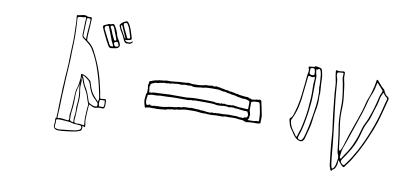

<svg xmlns="http://www.w3.org/2000/svg" viewBox="-79 -1113 3159 1462"><g transform="rotate(10 1500.0 -381.5)"><path d="M832 -670Q819 -668 811 -675Q803 -682 798 -695Q789 -720 774 -742.5Q759 -765 750 -790Q749 -793 748.5 -796Q748 -799 750 -802Q766 -827 797 -835Q802 -837 805 -834Q808 -831 810 -829Q820 -817 826.5 -803Q833 -789 838 -775Q843 -760 847.5 -745.5Q852 -731 856 -717Q860 -704 849 -701Q841 -699 833 -696.5Q825 -694 817 -695Q811 -697 811 -693Q810 -690 814 -686Q822 -679 837.5 -679.5Q853 -680 860 -687Q862 -689 863.5 -691Q865 -693 868 -691Q870 -689 868.5 -686.5Q867 -684 866 -682Q858 -669 832 -670ZM624 -162Q623 -142 621 -123.5Q619 -105 619 -86Q618 -68 617.5 -50.5Q617 -33 621 -15Q623 -10 623 -4Q623 2 623 7Q623 17 615 12Q614 10 612 10Q610 10 608 9Q600 6 603 14Q605 21 603.5 27Q602 33 600 40Q599 44 596 45Q593 46 589 48Q574 55 558 58.5Q542 62 525 64Q500 66 474.5 70Q449 74 423 73Q416 73 408 70Q385 62 389 35Q391 25 391 15Q391 5 390 -4Q388 -14 394 -19Q399 -24 397.5 -30Q396 -36 397 -42Q399 -54 399 -65.5Q399 -77 399 -89Q400 -108 400 -126Q400 -144 401 -163Q403 -185 403 -206Q403 -227 404 -248Q406 -271 407 -293.5Q408 -316 409 -338Q411 -364 413 -390Q415 -416 416 -442Q417 -463 417 -484Q417 -505 418 -526Q419 -551 420 -575Q421 -599 422 -623Q422 -638 422 -653Q422 -668 421 -683Q420 -714 419.5 -745Q419 -776 415 -807Q413 -817 421 -817Q434 -818 446.5 -821.5Q459 -825 472 -826Q477 -826 482.5 -825.5Q488 -825 493 -821Q498 -818 504.5 -818.5Q511 -819 517 -819Q527 -819 529.5 -816.5Q532 -814 531 -804Q530 -773 528 -741.5Q526 -710 524 -678V-645Q524 -642 528 -638Q565 -613 585 -575.5Q605 -538 622 -499Q640 -459 653.5 -417Q667 -375 677 -332Q683 -306 689 -279Q695 -252 699 -225Q699 -220 705 -220Q711 -221 717.5 -221.5Q724 -222 731 -223Q740 -223 743 -220.5Q746 -218 746 -210Q746 -197 747 -184.5Q748 -172 744 -160Q740 -150 731 -150Q719 -151 707.5 -151Q696 -151 684 -147Q666 -141 645 -153Q641 -156 635.5 -158Q630 -160 624 -162ZM832 -708Q847 -708 843 -723Q839 -735 835.5 -747Q832 -759 828 -771Q821 -795 807 -816Q803 -823 797.5 -822.5Q792 -822 786 -820Q774 -816 780 -803Q788 -780 799.5 -758.5Q811 -737 820 -714Q822 -710 825 -709Q828 -708 832 -708ZM687 -194Q693 -214 690 -230Q689 -241 686 -252.5Q683 -264 681 -275Q676 -298 670.5 -322.5Q665 -347 658 -370Q645 -417 628.5 -462Q612 -507 589 -550Q579 -569 567 -587.5Q555 -606 537 -619Q527 -627 517 -635Q507 -643 496 -650Q489 -656 485.5 -662.5Q482 -669 483 -679Q485 -711 485 -743Q485 -775 488 -806Q488 -813 483 -812Q470 -808 456.5 -808Q443 -808 429 -804Q423 -802 423 -795Q425 -772 426 -748Q427 -724 428 -701Q431 -644 428 -587Q427 -559 426 -531.5Q425 -504 425 -476Q424 -441 421.5 -406.5Q419 -372 417 -337Q415 -299 413.5 -260Q412 -221 410 -183Q409 -144 408 -105Q407 -66 404 -27Q404 -17 412 -19Q415 -20 418 -21Q421 -22 424 -22Q438 -22 451 -20Q464 -18 477 -16Q488 -15 490.5 -17Q493 -19 494 -29Q494 -33 493.5 -36.5Q493 -40 493 -44Q492 -49 491.5 -53.5Q491 -58 492 -62Q494 -77 496 -91.5Q498 -106 499 -121Q501 -141 501.5 -160.5Q502 -180 503 -199Q504 -218 505 -236.5Q506 -255 513 -273Q515 -279 517 -285.5Q519 -292 519 -299Q521 -318 524.5 -336.5Q528 -355 524 -374Q523 -383 532 -381Q537 -380 542 -379Q547 -378 551 -376Q564 -371 574.5 -362.5Q585 -354 595 -346Q604 -340 607 -327Q614 -302 623.5 -278.5Q633 -255 649 -235Q657 -225 667 -215Q677 -205 687 -194ZM490 -671Q492 -665 497.5 -660.5Q503 -656 509 -651Q517 -645 515 -655Q515 -663 515.5 -672Q516 -681 516 -689Q517 -716 520 -742.5Q523 -769 523 -796Q523 -808 513 -808Q500 -809 497.5 -807Q495 -805 494 -791V-787Q492 -759 492 -730.5Q492 -702 490 -671ZM806 -703Q808 -703 808 -704Q808 -705 808.5 -706.5Q809 -708 808 -709Q798 -731 788.5 -753.5Q779 -776 769 -798Q767 -802 764 -801Q762 -800 761.5 -799Q761 -798 760 -796Q760 -789 762 -783.5Q764 -778 767 -773Q777 -756 786.5 -738Q796 -720 806 -703ZM672 -793Q678 -791 682 -792.5Q686 -794 689 -795Q704 -804 714 -786Q724 -770 732 -752.5Q740 -735 744 -716Q749 -701 757.5 -688.5Q766 -676 772 -662Q780 -646 774 -634.5Q768 -623 750 -619Q742 -618 734 -616.5Q726 -615 718 -614Q701 -611 692 -626Q680 -646 669.5 -667Q659 -688 649 -709Q643 -721 637.5 -733.5Q632 -746 627 -758Q621 -771 634 -777Q644 -781 653.5 -786Q663 -791 672 -793ZM743 -682Q742 -690 740 -694Q734 -708 728.5 -723Q723 -738 717 -752Q715 -759 712.5 -766Q710 -773 705 -779Q703 -781 700.5 -783.5Q698 -786 693 -784Q687 -782 684 -778Q681 -774 685 -767Q693 -757 697 -744.5Q701 -732 706 -721Q711 -711 716 -700.5Q721 -690 726 -679Q730 -673 737 -675Q743 -677 743 -682ZM716 -628Q731 -625 724 -640Q721 -647 717 -654Q713 -661 710 -668Q701 -692 692 -716.5Q683 -741 673 -765Q672 -769 670 -773.5Q668 -778 662 -777Q632 -774 643 -745Q644 -743 645 -741.5Q646 -740 647 -738Q659 -714 671 -690Q683 -666 696 -642Q699 -636 703 -631Q707 -626 716 -628ZM767 -642Q766 -651 760 -661Q754 -671 750 -669Q745 -666 738 -664.5Q731 -663 730 -655Q729 -648 736 -639Q743 -630 749 -631Q755 -632 760.5 -633.5Q766 -635 767 -642ZM537 -371Q538 -366 541.5 -362Q545 -358 546 -353Q552 -336 558.5 -319Q565 -302 575 -286Q588 -265 597 -242Q606 -219 613 -196Q615 -190 617 -183.5Q619 -177 625 -173Q644 -160 662 -156Q667 -155 672.5 -155.5Q678 -156 682 -157Q687 -157 687 -163Q688 -171 687.5 -177.5Q687 -184 680 -190Q676 -193 673 -197Q670 -201 666 -205Q641 -226 626.5 -253Q612 -280 604 -311Q600 -323 594.5 -332.5Q589 -342 578 -349Q574 -352 570 -355.5Q566 -359 561 -362Q556 -365 550.5 -368.5Q545 -372 537 -371ZM533 -359Q533 -355 532.5 -351.5Q532 -348 533 -346Q537 -339 537 -332Q537 -325 537 -318Q536 -302 535.5 -287Q535 -272 538 -257Q543 -235 544 -213Q545 -191 543 -169Q540 -134 539.5 -98Q539 -62 535 -27Q532 1 561 -3Q572 -5 583 -3Q594 -1 604 0Q612 1 613.5 0.5Q615 0 614 -7Q610 -36 611 -65.5Q612 -95 614 -124Q615 -132 615.5 -139Q616 -146 617 -153Q619 -162 615 -169.5Q611 -177 609 -184Q602 -208 593.5 -231.5Q585 -255 571 -276Q564 -289 557.5 -302Q551 -315 547 -328Q544 -336 541 -344Q538 -352 533 -359ZM529 -323Q528 -313 527 -303Q526 -293 522 -283Q511 -252 510 -220Q509 -188 509 -156Q508 -139 507 -122.5Q506 -106 503 -89Q500 -72 500.5 -55Q501 -38 501 -21Q501 -18 503 -17Q508 -15 512.5 -12Q517 -9 523 -8Q529 -7 529 -14Q529 -19 528.5 -24.5Q528 -30 528 -35Q528 -45 529.5 -54Q531 -63 532 -73Q534 -89 532.5 -105Q531 -121 533 -137Q535 -152 535.5 -167Q536 -182 537 -198Q537 -212 535.5 -226.5Q534 -241 532 -256Q528 -273 528 -290Q528 -307 529 -323ZM715 -212Q702 -212 700 -210Q698 -208 697 -194Q697 -193 696.5 -190.5Q696 -188 696 -186Q698 -180 698 -174Q698 -168 701 -163Q703 -159 709 -160.5Q715 -162 719 -161H727Q735 -160 738 -169Q739 -174 739 -179.5Q739 -185 739 -189Q738 -210 737 -211.5Q736 -213 716 -212ZM396 47Q395 57 405 60Q411 62 416.5 63.5Q422 65 429 65Q450 63 471.5 60.5Q493 58 514 56Q531 54 548.5 51.5Q566 49 582 42Q600 33 595 15Q592 7 584 6Q568 4 552.5 4Q537 4 522 0Q513 -3 503.5 -5Q494 -7 483 -7Q465 -8 446.5 -9.5Q428 -11 409 -10Q396 -9 397 3Q398 7 398 12Q398 17 398 22Q397 28 396 34Q395 40 396 47Z M1120 -219Q1113 -219 1105.5 -218.5Q1098 -218 1091 -219Q1083 -220 1075.5 -218.5Q1068 -217 1060 -216Q1057 -216 1054.5 -213.5Q1052 -211 1048 -213Q1045 -215 1045 -218Q1045 -221 1043 -224Q1041 -231 1039 -237Q1037 -243 1036 -250Q1036 -254 1035 -257Q1034 -260 1034 -264Q1033 -275 1035 -286.5Q1037 -298 1037 -308Q1037 -319 1043 -326Q1044 -328 1044 -333V-361Q1044 -367 1042 -369Q1041 -369 1041 -369.5Q1041 -370 1041 -370Q1044 -375 1041 -381Q1038 -387 1043 -392Q1045 -394 1044.5 -396.5Q1044 -399 1044 -401Q1042 -420 1061 -420Q1063 -421 1065 -422Q1067 -423 1068 -424Q1079 -427 1089 -430.5Q1099 -434 1109 -433Q1115 -438 1122 -437Q1129 -436 1136 -439H1138Q1149 -438 1159.5 -441Q1170 -444 1180 -444Q1210 -442 1239 -447Q1260 -450 1281 -451Q1302 -452 1323 -453Q1330 -454 1336.5 -455.5Q1343 -457 1350 -455Q1369 -451 1387.5 -452Q1406 -453 1425 -453Q1432 -453 1439.5 -454.5Q1447 -456 1454 -457Q1456 -458 1458.5 -458Q1461 -458 1463 -459Q1473 -463 1483 -462Q1493 -461 1503 -463Q1511 -465 1519.5 -465.5Q1528 -466 1536 -463Q1538 -462 1541.5 -462Q1545 -462 1547 -464Q1553 -468 1559 -466Q1567 -462 1576 -463Q1585 -464 1592 -459Q1594 -458 1597.5 -458Q1601 -458 1604 -458Q1611 -457 1617 -455Q1623 -453 1630 -452Q1637 -451 1644 -451Q1651 -451 1657 -447Q1658 -446 1658.5 -446Q1659 -446 1659 -446Q1667 -447 1674 -445.5Q1681 -444 1688 -443Q1693 -442 1698.5 -441Q1704 -440 1709 -438Q1711 -438 1713 -437.5Q1715 -437 1716 -437Q1724 -438 1731 -435Q1738 -432 1745 -432Q1747 -432 1748.5 -431.5Q1750 -431 1751 -431Q1765 -430 1778.5 -428Q1792 -426 1806 -427Q1808 -427 1810 -425Q1814 -423 1818 -421Q1822 -419 1827 -420Q1827 -421 1828 -420.5Q1829 -420 1829 -419Q1834 -414 1839.5 -414.5Q1845 -415 1851 -416Q1855 -416 1859.5 -416.5Q1864 -417 1866 -418Q1873 -422 1880 -420.5Q1887 -419 1894 -423Q1897 -426 1904 -422Q1911 -418 1912 -413Q1914 -403 1916 -392.5Q1918 -382 1921 -371Q1924 -358 1926 -345.5Q1928 -333 1931 -321Q1936 -304 1934.5 -286.5Q1933 -269 1934 -252Q1935 -246 1928 -245Q1911 -241 1893 -242Q1875 -243 1857 -241Q1852 -241 1846.5 -240Q1841 -239 1836 -240Q1836 -241 1835.5 -241Q1835 -241 1835 -240Q1832 -233 1828.5 -236.5Q1825 -240 1821 -239Q1813 -239 1805 -244Q1802 -246 1797.5 -246.5Q1793 -247 1788 -248Q1784 -248 1779 -248Q1774 -248 1769 -249Q1742 -254 1714.5 -252.5Q1687 -251 1659 -252Q1655 -252 1650.5 -250Q1646 -248 1641 -248H1614Q1593 -249 1571.5 -246.5Q1550 -244 1528 -246Q1512 -248 1495 -247Q1478 -246 1461 -249Q1436 -253 1410.5 -252Q1385 -251 1359 -251Q1352 -251 1343.5 -249.5Q1335 -248 1327 -246Q1320 -245 1314 -243.5Q1308 -242 1301 -241Q1295 -240 1288 -240.5Q1281 -241 1275 -236Q1274 -235 1271 -235Q1262 -237 1253 -235.5Q1244 -234 1236 -232Q1229 -231 1222.5 -230.5Q1216 -230 1210 -226Q1206 -224 1201 -224Q1196 -224 1191 -223Q1173 -221 1155.5 -219.5Q1138 -218 1120 -219ZM1274 -433Q1261 -435 1247.5 -432Q1234 -429 1220 -430Q1217 -430 1217 -429Q1213 -426 1209.5 -426Q1206 -426 1202 -426Q1200 -426 1198 -426.5Q1196 -427 1194 -426Q1181 -422 1168 -423.5Q1155 -425 1142 -420Q1138 -419 1132 -419Q1126 -419 1121 -416Q1114 -412 1104.5 -413.5Q1095 -415 1087 -410Q1083 -408 1077.5 -406.5Q1072 -405 1067 -402Q1058 -398 1058 -393Q1058 -387 1055.5 -381.5Q1053 -376 1054 -370Q1056 -362 1056.5 -354Q1057 -346 1058 -338Q1058 -329 1069 -333Q1071 -335 1073 -334Q1077 -331 1080 -334Q1082 -336 1087 -336Q1095 -337 1102.5 -337.5Q1110 -338 1117 -338Q1137 -340 1157 -340Q1177 -340 1197 -342Q1215 -344 1233 -343Q1251 -342 1269 -343Q1295 -344 1321.5 -343Q1348 -342 1374 -346Q1388 -348 1402.5 -348.5Q1417 -349 1431 -349Q1463 -349 1495.5 -349Q1528 -349 1560 -347Q1565 -346 1568.5 -344Q1572 -342 1576 -343Q1581 -344 1586.5 -343.5Q1592 -343 1597 -343Q1602 -343 1606.5 -342.5Q1611 -342 1615 -346Q1617 -348 1619 -345Q1625 -341 1630 -345Q1638 -348 1645 -345Q1647 -343 1650 -343Q1658 -344 1666.5 -343Q1675 -342 1682 -345Q1683 -346 1683.5 -345Q1684 -344 1685 -344Q1693 -342 1696 -344Q1699 -346 1705 -346Q1709 -347 1712 -345.5Q1715 -344 1719 -344Q1727 -343 1735.5 -342Q1744 -341 1752 -339Q1759 -338 1765.5 -339Q1772 -340 1778 -338Q1789 -337 1798.5 -337Q1808 -337 1818 -336Q1823 -336 1823 -342V-390Q1823 -399 1818 -400Q1811 -404 1799 -407Q1792 -409 1785.5 -409.5Q1779 -410 1772 -409Q1763 -409 1755 -411.5Q1747 -414 1738 -415Q1735 -415 1731.5 -415.5Q1728 -416 1725 -417Q1718 -420 1710 -421Q1702 -422 1694 -424Q1691 -424 1688.5 -424.5Q1686 -425 1684 -425Q1677 -425 1670.5 -428Q1664 -431 1657 -430Q1655 -430 1652.5 -430.5Q1650 -431 1648 -431Q1641 -432 1635 -435Q1629 -438 1622 -437Q1616 -436 1610 -437.5Q1604 -439 1599 -440Q1581 -445 1566 -445Q1544 -445 1522.5 -445Q1501 -445 1479 -443Q1471 -442 1463 -439.5Q1455 -437 1447 -438H1446Q1437 -436 1427.5 -435.5Q1418 -435 1409 -433Q1399 -432 1389.5 -432Q1380 -432 1370 -436Q1366 -438 1361.5 -437.5Q1357 -437 1353 -436Q1340 -435 1326.5 -436.5Q1313 -438 1300 -433Q1294 -432 1287.5 -432.5Q1281 -433 1274 -433ZM1861 -255Q1869 -256 1877.5 -255.5Q1886 -255 1894 -258Q1898 -260 1903.5 -259.5Q1909 -259 1913 -259Q1920 -259 1920 -266Q1919 -283 1918.5 -301Q1918 -319 1914 -336Q1912 -348 1909.5 -360Q1907 -372 1905 -384Q1904 -388 1902.5 -390Q1901 -392 1901 -395Q1901 -403 1891 -403Q1879 -404 1866.5 -403Q1854 -402 1842 -397Q1840 -396 1838 -394.5Q1836 -393 1836 -389Q1837 -374 1836.5 -359.5Q1836 -345 1836 -330Q1836 -326 1837 -326Q1842 -319 1842 -311.5Q1842 -304 1846 -298Q1846 -295 1845 -294Q1843 -293 1843 -291Q1843 -289 1843 -287Q1843 -280 1842 -273Q1841 -266 1836 -261Q1830 -255 1839 -255ZM1177 -323Q1166 -322 1154 -322.5Q1142 -323 1130 -320Q1117 -318 1102.5 -318.5Q1088 -319 1074 -317Q1069 -316 1064.5 -314Q1060 -312 1055 -312Q1051 -312 1051 -309Q1052 -302 1050 -296Q1048 -290 1048 -283Q1047 -274 1047 -265.5Q1047 -257 1050 -247Q1053 -240 1054.5 -237.5Q1056 -235 1064 -236Q1068 -236 1070 -238Q1072 -240 1075 -240.5Q1078 -241 1080 -242Q1082 -242 1084 -242Q1086 -242 1084 -238Q1082 -236 1085 -236Q1093 -237 1101 -236Q1109 -235 1116 -239Q1120 -241 1123 -239Q1128 -235 1132 -239Q1133 -240 1136 -240Q1149 -240 1161 -240Q1173 -240 1186 -242Q1194 -243 1200.5 -244.5Q1207 -246 1214 -247Q1221 -249 1227.5 -250Q1234 -251 1241 -252Q1252 -254 1264 -254.5Q1276 -255 1287 -258Q1294 -260 1300 -261.5Q1306 -263 1313 -262Q1315 -261 1315.5 -261.5Q1316 -262 1317 -262Q1325 -265 1334 -267Q1343 -269 1352 -269H1380Q1384 -269 1385 -270Q1391 -272 1397 -272Q1403 -272 1408 -271Q1416 -270 1424.5 -270Q1433 -270 1440 -269Q1446 -268 1452 -269Q1458 -270 1463 -266Q1464 -265 1465.5 -265Q1467 -265 1467 -266Q1471 -268 1474 -267Q1477 -266 1480 -266Q1492 -267 1503.5 -264Q1515 -261 1527 -262Q1530 -262 1531 -261Q1541 -259 1550.5 -263Q1560 -267 1569 -262Q1571 -260 1571 -262Q1576 -266 1581.5 -265Q1587 -264 1591 -265Q1608 -267 1625.5 -266.5Q1643 -266 1660 -268Q1679 -271 1698.5 -269.5Q1718 -268 1737 -269Q1747 -270 1756 -267Q1765 -264 1775 -265Q1778 -266 1782 -266Q1786 -266 1788 -263Q1790 -262 1791 -263Q1794 -265 1798 -265.5Q1802 -266 1804 -270Q1805 -272 1806.5 -271.5Q1808 -271 1809 -271Q1816 -269 1823 -274Q1829 -279 1830 -289Q1831 -299 1826 -305Q1823 -310 1823 -314Q1823 -319 1816 -319Q1805 -320 1793.5 -320Q1782 -320 1770 -322Q1760 -324 1750 -325.5Q1740 -327 1730 -326Q1726 -325 1722 -327.5Q1718 -330 1713 -329Q1706 -328 1699 -329Q1692 -330 1684 -327Q1678 -324 1671.5 -326.5Q1665 -329 1659 -329Q1649 -330 1639 -329.5Q1629 -329 1618 -327Q1605 -326 1593 -325.5Q1581 -325 1568 -329Q1559 -331 1549.5 -331Q1540 -331 1531 -332Q1502 -333 1472 -332.5Q1442 -332 1413 -332Q1409 -332 1407 -331Q1402 -329 1396 -329Q1390 -329 1385 -330Q1379 -331 1374 -328.5Q1369 -326 1364 -326Q1325 -325 1286 -326Q1247 -327 1208 -324Q1201 -323 1193 -323Q1185 -323 1177 -323Z M2340 -528Q2342 -497 2339.5 -468Q2337 -439 2331 -411Q2324 -377 2320.5 -342Q2317 -307 2308 -272Q2303 -253 2297.5 -233Q2292 -213 2287 -193Q2286 -189 2284 -185.5Q2282 -182 2280 -179Q2269 -162 2249 -167Q2231 -172 2219 -183.5Q2207 -195 2197 -209Q2190 -220 2183.5 -230Q2177 -240 2169 -250Q2159 -264 2155.5 -279.5Q2152 -295 2147 -311Q2145 -322 2151 -326Q2164 -337 2169 -351.5Q2174 -366 2178 -380Q2192 -425 2199.5 -471.5Q2207 -518 2211 -565Q2213 -587 2216 -609.5Q2219 -632 2220 -654Q2221 -673 2225.5 -691.5Q2230 -710 2222 -729Q2219 -738 2229 -738Q2235 -739 2241 -739.5Q2247 -740 2253 -740Q2258 -741 2262 -741.5Q2266 -742 2269 -746Q2273 -750 2280 -748Q2300 -744 2309 -742.5Q2318 -741 2322 -734Q2326 -727 2330 -706Q2335 -687 2335.5 -667Q2336 -647 2337 -627Q2338 -602 2340.5 -576.5Q2343 -551 2340 -528ZM2566 -74Q2567 -62 2566.5 -52Q2566 -42 2563 -32Q2559 -21 2554 -11Q2549 -1 2537 4Q2533 5 2531.5 11Q2530 17 2523 13Q2519 11 2518.5 6Q2518 1 2516 -3Q2509 -18 2507.5 -34.5Q2506 -51 2504 -67Q2501 -96 2497.5 -124Q2494 -152 2492 -180Q2489 -215 2486.5 -250Q2484 -285 2479 -320Q2476 -346 2472 -371.5Q2468 -397 2466 -422Q2461 -473 2455 -524.5Q2449 -576 2447 -628Q2446 -654 2439.5 -680.5Q2433 -707 2431 -734Q2430 -742 2432 -744.5Q2434 -747 2443 -745Q2451 -742 2460.5 -742.5Q2470 -743 2479 -745Q2504 -752 2501 -727Q2499 -703 2505 -680Q2511 -657 2514 -634Q2520 -592 2524.5 -550.5Q2529 -509 2527 -467Q2523 -401 2533 -335Q2539 -301 2543.5 -266.5Q2548 -232 2552 -197Q2553 -177 2558 -157Q2558 -154 2558.5 -151Q2559 -148 2563 -147Q2567 -147 2568.5 -150Q2570 -153 2571 -155Q2579 -169 2584 -183.5Q2589 -198 2593 -213Q2612 -278 2635.5 -342.5Q2659 -407 2680 -472Q2685 -488 2689 -503.5Q2693 -519 2697 -535Q2703 -560 2712.5 -583Q2722 -606 2729 -631Q2735 -652 2740 -673.5Q2745 -695 2748 -717Q2748 -720 2748.5 -723.5Q2749 -727 2753 -728Q2757 -729 2759 -726Q2761 -723 2763 -721Q2774 -708 2786 -694Q2798 -680 2812 -668Q2818 -664 2821 -656.5Q2824 -649 2827 -642Q2832 -634 2837.5 -627Q2843 -620 2851 -616Q2866 -609 2862 -592Q2846 -532 2830.5 -472Q2815 -412 2792 -353Q2767 -290 2738.5 -228.5Q2710 -167 2674 -109Q2663 -90 2650 -72.5Q2637 -55 2624 -37Q2620 -30 2615.5 -29Q2611 -28 2603 -35Q2593 -43 2585.5 -53.5Q2578 -64 2566 -74ZM2517 -476Q2519 -505 2515 -546.5Q2511 -588 2503 -631Q2500 -654 2494 -677Q2488 -700 2492 -724Q2493 -731 2488.5 -734Q2484 -737 2478 -735Q2473 -734 2468 -733.5Q2463 -733 2458 -733Q2443 -734 2443 -717Q2443 -704 2447.5 -693Q2452 -682 2453 -669Q2455 -647 2456.5 -625Q2458 -603 2460 -581Q2465 -519 2473 -456.5Q2481 -394 2488 -332Q2496 -269 2502 -206Q2508 -143 2514 -80Q2516 -65 2517.5 -49.5Q2519 -34 2523 -19Q2524 -15 2525.5 -10Q2527 -5 2532 -4Q2537 -3 2539.5 -7.5Q2542 -12 2545 -16Q2553 -29 2555 -43.5Q2557 -58 2560 -71Q2566 -98 2555 -119Q2552 -124 2551 -130Q2550 -136 2549 -142Q2544 -183 2539.5 -224Q2535 -265 2528 -305Q2521 -343 2518.5 -383Q2516 -423 2517 -476ZM2328 -609Q2327 -628 2326 -647Q2325 -666 2323 -685Q2322 -702 2315 -722Q2312 -731 2305.5 -732.5Q2299 -734 2292 -726Q2292 -725 2291 -724.5Q2290 -724 2289 -725Q2280 -728 2281.5 -723.5Q2283 -719 2283 -717Q2283 -704 2287.5 -691Q2292 -678 2292 -665Q2291 -631 2290.5 -596.5Q2290 -562 2290 -528Q2290 -494 2286.5 -460Q2283 -426 2279 -392Q2272 -343 2262.5 -295Q2253 -247 2236 -200Q2229 -184 2244 -177Q2260 -170 2270 -184Q2275 -192 2278 -200Q2281 -208 2283 -217Q2294 -255 2301.5 -292.5Q2309 -330 2315 -368Q2323 -415 2328.5 -462.5Q2334 -510 2332 -558Q2331 -571 2328.5 -583.5Q2326 -596 2328 -609ZM2236 -705V-693Q2237 -676 2260 -677Q2277 -677 2275 -695Q2274 -700 2273.5 -706Q2273 -712 2272 -717Q2271 -729 2257 -731Q2243 -731 2239 -726.5Q2235 -722 2236 -705ZM2574 -105V-102Q2575 -98 2575 -94Q2575 -90 2579 -89Q2584 -88 2585.5 -91.5Q2587 -95 2589 -97Q2597 -110 2605.5 -123Q2614 -136 2623 -149Q2640 -175 2653.5 -203.5Q2667 -232 2678 -262Q2686 -283 2691.5 -304.5Q2697 -326 2704 -348Q2710 -368 2720 -386.5Q2730 -405 2737 -424Q2747 -451 2756.5 -478.5Q2766 -506 2773 -534Q2781 -561 2786.5 -588.5Q2792 -616 2805 -641Q2810 -651 2801 -660Q2792 -671 2783 -680.5Q2774 -690 2765 -700Q2763 -705 2759 -705Q2756 -704 2756 -701.5Q2756 -699 2756 -697Q2753 -686 2751 -674.5Q2749 -663 2746 -652Q2739 -628 2728.5 -604Q2718 -580 2712 -555Q2700 -508 2685.5 -461.5Q2671 -415 2654 -368Q2636 -318 2619.5 -267Q2603 -216 2584 -166Q2579 -151 2577.5 -136Q2576 -121 2574 -105ZM2282 -649V-660Q2282 -665 2279 -666.5Q2276 -668 2273 -666Q2265 -660 2257 -662.5Q2249 -665 2241 -667Q2231 -669 2230 -659Q2227 -629 2223.5 -599.5Q2220 -570 2217 -540Q2213 -482 2200.5 -425.5Q2188 -369 2161 -316Q2159 -310 2160 -303Q2165 -272 2181 -247.5Q2197 -223 2215 -199Q2222 -189 2226 -201Q2228 -207 2229.5 -213.5Q2231 -220 2233 -226Q2244 -255 2250 -284.5Q2256 -314 2262 -344Q2269 -384 2273 -425Q2277 -466 2279 -506Q2281 -542 2279.5 -577.5Q2278 -613 2282 -649ZM2851 -590Q2851 -596 2851 -600.5Q2851 -605 2847 -607Q2838 -612 2832 -619Q2826 -626 2821 -634Q2817 -641 2813 -634Q2809 -623 2804 -612.5Q2799 -602 2797 -590Q2793 -565 2785.5 -540Q2778 -515 2770 -491Q2762 -466 2755 -441.5Q2748 -417 2735 -394Q2725 -375 2718 -356.5Q2711 -338 2706 -318Q2702 -301 2697 -284.5Q2692 -268 2686 -251Q2670 -206 2645.5 -165.5Q2621 -125 2594 -87Q2586 -75 2587 -68Q2588 -61 2598 -51Q2607 -43 2611.5 -43Q2616 -43 2623 -53Q2645 -82 2664 -112.5Q2683 -143 2700 -174Q2721 -214 2739.5 -254.5Q2758 -295 2774 -336Q2813 -434 2837 -539Q2840 -553 2844 -566Q2848 -579 2851 -590Z"/></g></svg>

Font: Rock 3D
Style: Regular
Weight: 400
Version: Version 1.000